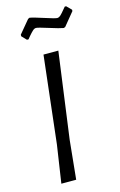

<svg xmlns="http://www.w3.org/2000/svg" viewBox="-128 -896 592 950"><g transform="rotate(-15 168.5 -421.0)"><path d="M313 -842 337 -818V-811L282 -744L274 -741Q255 -744 203 -760.5Q151 -777 141 -777Q137 -777 132.5 -775Q128 -773 123 -768Q118 -763 114 -759Q110 -755 102.5 -746Q95 -737 91 -732H83L60 -756V-764L115 -830L123 -834Q142 -831 194 -814Q246 -797 256 -797Q260 -797 264.5 -799Q269 -801 274.5 -806Q280 -811 283.5 -815.5Q287 -820 294.5 -828.5Q302 -837 306 -842ZM219 -640 159 -199 139 0H63L92 -193L143 -640Z"/></g></svg>

Font: Alegreya Sans
Style: Italic
Weight: 400
Italic angle: -7°
Designer: Juan Pablo del Peral
Foundry: Huerta Tipografica
Version: Version 2.007